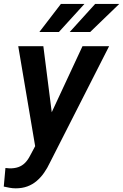

<svg xmlns="http://www.w3.org/2000/svg" viewBox="-49 -770 644 1004"><path d="M166.5 -64.9 382.3 -528.3H521.5L211.9 80.6Q198.7 108.9 181.6 133.3Q164.6 157.7 142.8 176.3Q121.1 194.8 94 204.8Q66.9 214.8 33.2 214.8Q17.1 214.8 1.5 211.9Q-14.2 209 -29.3 205.6L-20.5 108.4Q-15.1 108.9 -9.8 109.4Q-4.4 109.9 0.5 110.4Q26.9 110.8 46.9 103.8Q66.9 96.7 81.8 81.8Q96.7 66.9 108.4 43.9ZM177.7 -528.3 228 -132.8 224.1 -1.5 138.2 14.2 46.4 -528.3ZM315.4 -602.5 448.7 -749.5H574.7L422.4 -602.5ZM156.7 -602.5 269.5 -749.5H392.6L258.8 -602.5Z"/></svg>

Font: Roboto SemiBold
Style: Italic
Weight: 600
Designer: Christian Robertson
Foundry: Google
Version: Version 3.009; 2024